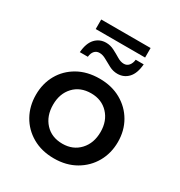

<svg xmlns="http://www.w3.org/2000/svg" viewBox="-157 -753 816 872"><g transform="rotate(30 250.5 -317.0)"><path d="M251 10Q186 10 137.5 -18Q89 -46 62.5 -93.5Q36 -141 36 -200Q36 -259 62.5 -306Q89 -353 137.5 -380.5Q186 -408 251 -408Q315 -408 363.5 -380.5Q412 -353 439 -306Q466 -259 466 -200Q466 -141 439 -93.5Q412 -46 363.5 -18Q315 10 251 10ZM251 -67Q306 -67 340.5 -104Q375 -141 375 -200Q375 -258 340.5 -294.5Q306 -331 251 -331Q194 -331 160 -294.5Q126 -258 126 -200Q126 -141 160 -104Q194 -67 251 -67ZM308 -467Q286 -467 265.5 -477.5Q245 -488 227 -498.5Q209 -509 192 -509Q176 -509 166 -498Q156 -487 154 -467H112Q116 -516 138.5 -540Q161 -564 195 -564Q217 -564 237.5 -553.5Q258 -543 276 -532Q294 -521 311 -521Q327 -521 337 -533Q347 -545 349 -564H391Q387 -515 364.5 -491Q342 -467 308 -467ZM122 -594V-644H381V-594Z"/></g></svg>

Font: Rokkitt Medium
Style: Regular
Weight: 500
Version: Version 3.103